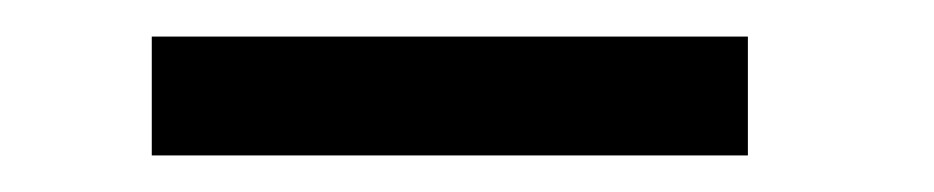

<svg xmlns="http://www.w3.org/2000/svg" viewBox="-20 -733 511 105"><path d="M63 -713H389V-648H63Z"/></svg>

Font: Encode Sans Normal
Style: Regular
Weight: 400
Designer: Pablo Impallari, Andres Torresi
Foundry: Pablo Impallari, Andres Torresi
Version: Version 1.000; ttfautohint (v1.00) -l 8 -r 50 -G 200 -x 14 -